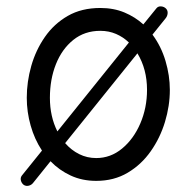

<svg xmlns="http://www.w3.org/2000/svg" viewBox="-20 -551 599 616"><path d="M56.6 42.5Q49.3 37.1 47.1 28.3Q44.9 19.5 49.8 12.7L114.7 -67.9Q90.8 -104 78.4 -147.9Q65.9 -191.9 65.9 -237.3Q65.9 -288.6 80.3 -339.4Q94.7 -390.1 124 -432.4Q153.3 -474.6 197.5 -500Q241.7 -525.4 301.8 -525.4Q344.7 -525.4 379.2 -511Q413.6 -496.6 439.9 -472.7L481.9 -524.4Q487.3 -531.2 496.8 -530.5Q506.3 -529.8 512.7 -523.4Q518.6 -517.1 517.8 -508.3Q517.1 -499.5 511.7 -492.7L469.2 -439.9Q497.1 -402.3 511 -355.5Q524.9 -308.6 524.9 -262.7Q524.9 -211.4 509.3 -159.9Q493.7 -108.4 463.6 -65.7Q433.6 -22.9 389.6 3.2Q345.7 29.3 288.6 29.3Q243.7 29.3 206.8 12.2Q169.9 -4.9 142.1 -33.7L86.4 35.6Q81.1 42.5 72.5 44.7Q64 46.9 56.6 42.5ZM301.8 -452.1Q251.5 -452.1 215.1 -422.9Q178.7 -393.6 159.4 -345Q140.1 -296.4 140.1 -237.3Q140.1 -177.2 164.1 -129.4L393.6 -414.6Q375.5 -432.1 352.3 -442.1Q329.1 -452.1 301.8 -452.1ZM451.7 -262.7Q451.7 -329.1 420.9 -379.9L189 -91.8Q208.5 -69.3 233.9 -56.6Q259.3 -43.9 288.6 -43.9Q335 -43.9 371.8 -74.5Q408.7 -105 430.2 -155Q451.7 -205.1 451.7 -262.7Z"/></svg>

Font: Mikhak Regular
Style: Regular
Weight: 400
Designer: Amin Abedi
Version: Version 3.3